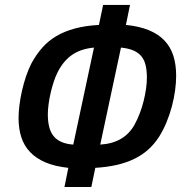

<svg xmlns="http://www.w3.org/2000/svg" viewBox="-20 -727 754 778"><path d="M350.1 30.8H241.2L256.8 -46.9Q202.6 -52.7 164.6 -68.8Q126.5 -85 102.1 -110.6Q77.6 -136.2 66.4 -170.9Q55.2 -205.6 55.2 -249Q55.2 -272.5 58.8 -301.3Q62.5 -330.1 69.3 -360.1Q76.2 -390.1 85.9 -418.9Q95.7 -447.8 107.9 -471.2Q127 -506.3 151.4 -533.9Q175.8 -561.5 208.5 -580.8Q241.2 -600.1 283.7 -611.6Q326.2 -623 380.9 -626L397.9 -707H506.8L490.2 -626Q544.4 -620.6 583 -604.7Q621.6 -588.9 646.2 -563Q670.9 -537.1 682.4 -501.2Q693.8 -465.3 693.8 -419.9Q693.8 -392.1 689.5 -360.4Q685.1 -328.6 676.5 -296.1Q668 -263.7 654.8 -231.7Q641.6 -199.7 624 -171.9Q605 -142.6 580.3 -120.6Q555.7 -98.6 524.2 -83.3Q492.7 -67.9 453.4 -58.8Q414.1 -49.8 366.2 -46.9ZM525.9 -223.1Q537.6 -244.6 546.9 -269.3Q556.2 -293.9 562.3 -318.8Q568.4 -343.8 571.8 -367.7Q575.2 -391.6 575.2 -412.1Q575.2 -441.9 569.8 -463.6Q564.5 -485.4 552 -500Q539.6 -514.6 519.5 -522.9Q499.5 -531.2 470.2 -534.2L386.2 -141.1Q484.4 -147 525.9 -223.1ZM213.9 -435.1Q205.1 -418 197.8 -395.8Q190.4 -373.5 185.1 -350.1Q179.7 -326.7 176.8 -304.2Q173.8 -281.7 173.8 -264.2Q173.8 -235.4 179.2 -213.4Q184.6 -191.4 196.8 -176Q209 -160.6 228.8 -151.9Q248.5 -143.1 276.9 -141.1L360.8 -534.2Q308.1 -529.3 272.7 -505.1Q237.3 -481 213.9 -435.1Z"/></svg>

Font: Clear Sans Medium
Style: Italic
Weight: 500
Italic angle: -12°
Foundry: Intel Corporation
Version: Version 1.00